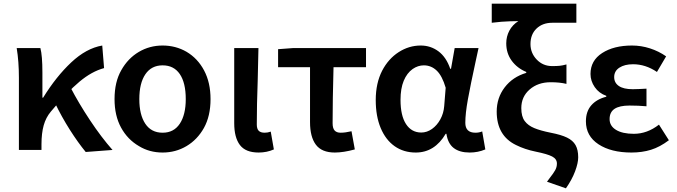

<svg xmlns="http://www.w3.org/2000/svg" viewBox="-20 -817 3686 1046"><path d="M71 -555H200Q211 -515 211 -421V-285H215Q286 -400 368 -477Q450 -554 537 -569L547 -446Q480 -428 413 -372Q346 -316 257 -209Q230 -177 218 -134Q206 -91 206 -31V0H83V-393Q83 -482 71 -555ZM279 -257 364 -341Q408 -256 470 -162.5Q532 -69 593 0L447 11Q405 -40 360.5 -110Q316 -180 279 -257Z M737 -21Q675 -57 639.5 -122Q604 -187 604 -277Q604 -371 641 -435Q677 -499 736 -534Q795 -569 866 -569Q937 -569 996 -535Q1057 -499 1092 -433Q1127 -367 1127 -277Q1127 -185 1091 -120Q1055 -56 996 -21Q937 14 866 14Q794 14 737 -21ZM992 -277Q992 -366 959.5 -413.5Q927 -461 866 -461Q805 -461 772 -412.5Q739 -364 739 -277Q739 -192 771.5 -143Q804 -94 866 -94Q927 -94 959.5 -143Q992 -192 992 -277Z M1256 -146V-555H1388L1384 -380Q1379 -245 1379 -139Q1379 -115 1389.5 -104.5Q1400 -94 1422 -94Q1439 -94 1455 -100L1472 -3Q1434 14 1389 14Q1318 14 1287 -27Q1256 -68 1256 -146Z M1669 -152V-451H1495V-549L1575 -555H1974V-451H1797Q1792 -269 1792 -146Q1792 -118 1803 -106Q1814 -94 1836 -94Q1861 -94 1895 -102L1913 -3Q1851 14 1804 14Q1733 14 1701 -28.5Q1669 -71 1669 -152Z M2027 -272Q2027 -364 2062 -432Q2096 -497 2152 -533Q2208 -569 2272 -569Q2326 -569 2368.5 -537.5Q2411 -506 2433 -442H2437L2457 -555H2587L2572 -486Q2543 -353 2529 -275.5Q2515 -198 2515 -148Q2515 -94 2570 -94Q2590 -94 2607 -101L2624 -3Q2584 14 2539 14Q2484 14 2452 -10.5Q2420 -35 2412 -88H2408Q2348 14 2245 14Q2179 14 2130 -20.5Q2081 -55 2054 -119.5Q2027 -184 2027 -272ZM2400 -239 2408 -339Q2389 -404 2359 -432.5Q2329 -461 2289 -461Q2257 -461 2228 -441Q2197 -419 2179.5 -377Q2162 -335 2162 -273Q2162 -187 2192 -141Q2222 -95 2275 -95Q2306 -95 2333.5 -114.5Q2361 -134 2379 -167Q2397 -200 2400 -239Z M2974 154Q2996 126 3005 109.5Q3014 93 3014 74Q3014 49 2988 35.5Q2962 22 2898 9Q2839 -3 2791 -27Q2686 -78 2686 -209Q2686 -284 2729.5 -341Q2773 -398 2847 -420V-425Q2797 -446 2767.5 -486.5Q2738 -527 2738 -581Q2738 -618 2755 -650Q2772 -682 2804 -702Q2787 -701 2758 -701Q2716 -700 2659 -693V-797H3120V-693H2989Q2936 -693 2903 -661.5Q2870 -630 2870 -577Q2870 -528 2904 -492.5Q2938 -457 2988 -457Q3013 -457 3028.5 -458.5Q3044 -460 3066 -466V-360Q3030 -369 2980 -369Q2911 -369 2865.5 -329.5Q2820 -290 2820 -228Q2820 -182 2839 -157Q2857 -133 2891 -119Q2925 -105 2980 -94Q3037 -83 3069 -67.5Q3101 -52 3115.5 -26.5Q3130 -1 3130 40Q3130 71 3113 116.5Q3096 162 3063 209L2960 173Z M3172 -156Q3172 -210 3201.5 -243.5Q3231 -277 3283 -290V-295Q3243 -309 3220 -342.5Q3197 -376 3197 -414Q3197 -487 3260.5 -528Q3324 -569 3423 -569Q3473 -569 3521 -553.5Q3569 -538 3609 -510L3559 -425Q3497 -467 3429 -467Q3383 -467 3354.5 -448.5Q3326 -430 3326 -397Q3326 -366 3351.5 -348.5Q3377 -331 3427 -331Q3450 -331 3463 -332L3502 -334V-238Q3458 -242 3410 -242Q3355 -242 3328 -224Q3301 -206 3301 -168Q3301 -131 3336 -109.5Q3371 -88 3433 -88Q3506 -88 3570 -138L3624 -53Q3575 -16 3526.5 -1Q3478 14 3420 14Q3309 14 3240.5 -31Q3172 -76 3172 -156Z"/></svg>

Font: Merged Yaku Han JP SemiBold
Style: Regular
Weight: 600
Designer: Ryoko NISHIZUKA 西塚涼子 (kana, bopomofo & ideographs); Paul D. Hunt (Latin, Greek & Cyrillic); Sandoll Communications 산돌커뮤니
Foundry: Adobe
Version: Version 2.004